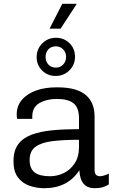

<svg xmlns="http://www.w3.org/2000/svg" viewBox="-20 -981 634 1011"><path d="M213 10Q172 10 135 -3Q98 -16 74.5 -47Q51 -78 51 -132Q51 -188 76 -221.5Q101 -255 147 -272Q193 -289 256 -295Q319 -301 396 -301V-357Q396 -414 367.5 -437Q339 -460 278 -460Q226 -460 188 -438.5Q150 -417 150 -368V-355H70Q69 -360 68.5 -366Q68 -372 68 -378Q68 -423 95 -455Q122 -487 169 -504Q216 -521 275 -521H285Q382 -521 430 -482Q478 -443 478 -368V-87Q478 -68 486 -60.5Q494 -53 505 -53Q515 -53 528.5 -57Q542 -61 553 -67V-10Q540 -1 521.5 4.5Q503 10 480 10Q449 10 431.5 -3Q414 -16 406.5 -37.5Q399 -59 398 -85Q368 -38 321.5 -14Q275 10 213 10ZM243 -53Q281 -53 315.5 -69.5Q350 -86 373 -120.5Q396 -155 396 -208V-245Q316 -245 257.5 -238Q199 -231 167.5 -208.5Q136 -186 136 -138Q136 -94 162 -73.5Q188 -53 243 -53ZM241 -830 308 -961H383V-959L299 -830ZM273 -581Q231 -581 202 -609.5Q173 -638 173 -680Q173 -723 202.5 -752.5Q232 -782 275 -782Q317 -782 346 -753.5Q375 -725 375 -682Q375 -640 345.5 -610.5Q316 -581 273 -581ZM274 -625Q298 -625 313 -641.5Q328 -658 328 -681Q328 -705 312.5 -721Q297 -737 274 -737Q249 -737 234.5 -721Q220 -705 220 -681Q220 -657 235 -641Q250 -625 274 -625Z"/></svg>

Font: Chivo Medium Light
Style: Regular
Weight: 300
Version: Version 2.002